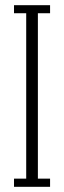

<svg xmlns="http://www.w3.org/2000/svg" viewBox="-20 -720 247 740"><path d="M34 0V-31.5H81V-669H34V-700H173V-669H126V-31.5H173V0Z"/></svg>

Font: Imbue 10pt ExtraLight
Style: Regular
Weight: 200
Designer: Tyler Finck
Foundry: Etcetera Type Company
Version: Version 1.102; ttfautohint (v1.8.3)